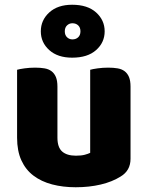

<svg xmlns="http://www.w3.org/2000/svg" viewBox="-20 -773 622 809"><path d="M52 -479Q62 -482 83.5 -485Q105 -488 128 -488Q150 -488 167.5 -485Q185 -482 197 -473Q209 -464 215.5 -448.5Q222 -433 222 -408V-193Q222 -152 242 -134.5Q262 -117 300 -117Q323 -117 337.5 -121Q352 -125 360 -129V-479Q370 -482 391.5 -485Q413 -488 436 -488Q458 -488 475.5 -485Q493 -482 505 -473Q517 -464 523.5 -448.5Q530 -433 530 -408V-104Q530 -54 488 -29Q453 -7 404.5 4.5Q356 16 299 16Q245 16 199.5 4Q154 -8 121 -33Q88 -58 70 -97.5Q52 -137 52 -193ZM152 -641Q152 -688 187.5 -720.5Q223 -753 284 -753Q349 -753 385 -720.5Q421 -688 421 -641Q421 -594 385 -562Q349 -530 284 -530Q223 -530 187.5 -562Q152 -594 152 -641ZM253 -641Q253 -625 262.5 -616Q272 -607 285 -607Q300 -607 309.5 -616Q319 -625 319 -641Q319 -657 309.5 -666Q300 -675 285 -675Q272 -675 262.5 -666Q253 -657 253 -641Z"/></svg>

Font: Baloo
Style: Regular
Weight: 400
Designer: Sarang Kulkarni and Ek Type
Foundry: Ek Type
Version: Version 1.100;PS 1.000;hotconv 1.0.88;makeotf.lib2.5.647800;